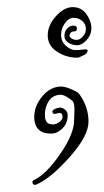

<svg xmlns="http://www.w3.org/2000/svg" viewBox="-20 -362 293 539"><path d="M188 -24 189 -55Q189 -73 183.5 -78.5Q178 -84 167.5 -90Q157 -96 151 -96Q129 -96 117.5 -79Q106 -62 106 -40Q106 -18 119 -14Q132 -10 144 -17.5Q156 -25 155.5 -35Q155 -45 147 -45L137 -43Q129 -40 127 -48Q127 -56 147 -60Q156 -60 163 -54Q170 -48 170 -38Q170 -7 141 9Q133 13 123 13Q76 13 76 -35Q77 -66 99.5 -92.5Q122 -119 152 -119Q163 -119 181.5 -111Q200 -103 204 -96Q228 -62 228.5 -21.5Q229 19 175.5 79Q122 139 82 156Q80 157 79 157Q71 157 71 149Q71 145 76 143Q109 128 148.5 71Q188 14 188 -24ZM161 -262Q161 -274 168.5 -282Q176 -290 186 -290Q196 -290 196 -282Q196 -274 189 -274Q177 -274 175 -262Q175 -258 181 -254Q187 -250 195.5 -250Q204 -250 213 -260Q222 -270 221 -282Q221 -294 211 -303Q201 -312 187 -312Q173 -312 162 -296.5Q151 -281 151.5 -263Q152 -245 165 -233.5Q178 -222 189.5 -221.5Q201 -221 214 -223Q227 -225 226 -219Q224 -211 218 -208.5Q212 -206 206.5 -203Q201 -200 197 -200Q166 -200 140 -217Q114 -234 114 -262.5Q114 -291 137 -316.5Q160 -342 184 -342Q208 -342 222 -323Q236 -304 236.5 -284.5Q237 -265 223.5 -250Q210 -235 196.5 -235Q183 -235 171.5 -242.5Q160 -250 161 -262Z"/></svg>

Font: Ruge Boogie
Style: Regular
Weight: 400
Version: Version 1.003